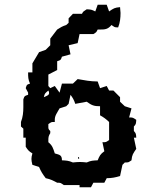

<svg xmlns="http://www.w3.org/2000/svg" viewBox="-20 -714 660 806"><path d="M410 -155 418 -145ZM308 -54C307 -53 308 -44 312 -48C313 -49 312 -58 308 -54ZM183 -334C186 -329 186 -326 186 -323C186 -315 178 -312 164 -306C168 -323 169 -322 183 -334ZM276 -316C285 -304 291 -294 296 -278L344 -287C365 -272 374 -268 400 -268V-230C416 -221 424 -215 438 -202V-126C424 -117 427 -117 410 -117L418 -79C401 -67 398 -60 390 -41C370 -40 362 -40 344 -32C334 -33 325 -34 316 -34C306 -34 296 -33 286 -32C267 -40 259 -40 240 -41C240 -63 231 -64 210 -70C203 -92 200 -103 183 -117V-126C183 -138 184 -144 191 -155V-164C182 -172 183 -175 183 -186V-193C197 -202 193 -202 210 -202V-211C210 -229 219 -239 230 -259L258 -268L268 -278ZM390 -694 380 -666C364 -674 362 -674 344 -675C329 -665 330 -667 324 -656H286L268 -637V-618L258 -609C242 -604 234 -599 220 -590L191 -552V-524L172 -505L144 -495L116 -448V-410H98C98 -390 98 -381 106 -363C91 -358 93 -359 88 -344L98 -325V-316C83 -311 83 -312 78 -297V-264C78 -243 76 -222 68 -202V-183L78 -174V-136H88V-98C97 -84 101 -79 116 -70C113 -60 112 -53 112 -47C112 -40 113 -34 116 -22L144 -13C152 6 159 17 172 34C191 38 203 44 220 53C237 53 234 54 248 63H314V72H362L372 53H418L428 34C449 34 464 31 484 25L494 -22L504 -32C521 -32 518 -32 532 -41C534 -64 539 -70 552 -89L542 -136H552C551 -152 551 -154 542 -164V-183C551 -192 551 -195 552 -211C538 -220 539 -221 522 -221L532 -259L504 -268L484 -287V-306L456 -334H438L428 -353L400 -344L390 -372C360 -372 334 -377 306 -382L286 -363H240L230 -325L210 -353L191 -344L183 -353V-401L220 -420V-457C235 -462 235 -461 240 -476L276 -486L268 -524L306 -533L314 -571H372C387 -580 384 -579 390 -590H400C421 -590 433 -591 448 -609C462 -600 459 -599 476 -599C484 -619 486 -639 486 -660C486 -668 484 -676 484 -684C461 -682 457 -679 438 -666L428 -694Z"/></svg>

Font: GNUTypewriter
Style: Standard
Weight: 400
Version: Version 001.000